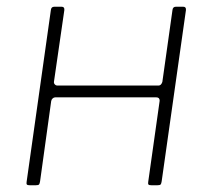

<svg xmlns="http://www.w3.org/2000/svg" viewBox="-20 -550 631 570"><path d="M69 0Q62 0 60 -2Q58 -4 59 -10L131 -520Q132 -530 141 -530H163Q172 -530 171 -520L140 -306Q140 -302 143 -299Q146 -296 150 -296H450Q455 -296 458 -299.5Q461 -303 462 -307L492 -520Q493 -530 502 -530H524Q533 -530 532 -520L460 -12Q459 -5 457 -2.5Q455 0 447 0H430Q423 0 421 -2Q419 -4 420 -10L454 -251Q454 -256 451.5 -258.5Q449 -261 444 -261H144Q140 -261 136.5 -258Q133 -255 132 -250L99 -12Q98 -5 96 -2.5Q94 0 86 0Z"/></svg>

Font: Libre Franklin Thin
Style: Italic
Weight: 100
Italic angle: -8°
Designer: Pablo Impallari, Rodrigo Fuenzalida, Nhung Nguyen
Foundry: Impallari Type
Version: Version 3.000